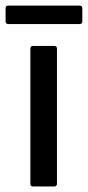

<svg xmlns="http://www.w3.org/2000/svg" viewBox="-48 -675 318 695"><path d="M147.9 0H71.8Q62 0 62 -9.8V-499Q62 -508.8 71.8 -508.8H147.9Q158.2 -508.8 158.2 -499V-9.8Q158.2 0 147.9 0ZM240.2 -587.9H-18.1Q-27.8 -587.9 -27.8 -598.1V-645Q-27.8 -654.8 -18.1 -654.8H240.2Q250 -654.8 250 -645V-598.1Q250 -587.9 240.2 -587.9Z"/></svg>

Font: Gruenseis Font Medium
Style: Regular
Weight: 500
Designer: Jeremy Tribby
Foundry: Tribby Type
Version: Version 1.408;Glyphs 3.1.2 (3151)